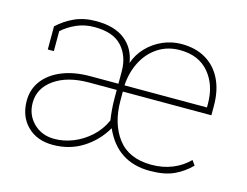

<svg xmlns="http://www.w3.org/2000/svg" viewBox="-80 -667 1037 805"><g transform="rotate(15 438.0 -264.0)"><path d="M203.6 10.3Q134.3 10.3 92.5 -31.5Q50.8 -73.2 50.8 -140.6Q50.8 -190.4 79.3 -228.3Q107.9 -266.1 159.9 -287.4Q211.9 -308.6 282.2 -308.6H403.8V-362.3Q403.8 -428.2 365.7 -470.2Q327.6 -512.2 246.1 -512.2Q203.1 -512.2 167.5 -496.1Q131.8 -480 106.9 -457V-370.6H80.6V-471.2Q113.3 -501.5 153.6 -519.8Q193.8 -538.1 246.6 -538.1Q326.7 -538.1 371.8 -502.4Q417 -466.8 426.3 -404.8Q439.5 -443.8 468.3 -473.9Q497.1 -503.9 535.9 -521Q574.7 -538.1 617.2 -538.1Q678.7 -538.1 722.9 -512Q767.1 -485.8 790.8 -437.5Q814.5 -389.2 814.5 -322.3V-281.7H430.2V-244.1Q430.2 -142.6 478.5 -79.3Q526.9 -16.1 624.5 -16.1Q674.3 -16.1 715.6 -33Q756.8 -49.8 786.6 -80.1L801.3 -59.6Q769.5 -27.3 728.8 -8.5Q688 10.3 624.5 10.3Q482.9 10.3 424.8 -121.1Q390.6 -62 333.5 -25.9Q276.4 10.3 203.6 10.3ZM203.6 -15.6Q244.6 -15.6 284.9 -31.7Q325.2 -47.9 358.6 -78.1Q392.1 -108.4 411.1 -150.9Q407.7 -173.8 405.8 -197.5Q403.8 -221.2 403.8 -245.1V-281.7H283.7Q190.4 -281.7 133.8 -241.9Q77.1 -202.1 77.1 -138.7Q77.1 -86.4 112.8 -51Q148.4 -15.6 203.6 -15.6ZM431.2 -308.6H788.1V-324.2Q788.1 -406.2 743.4 -459Q698.7 -511.7 617.2 -511.7Q564.5 -511.7 523.7 -485.6Q482.9 -459.5 458.7 -414.3Q434.6 -369.1 430.2 -311Z"/></g></svg>

Font: Roboto Slab LO Thin
Style: Regular
Weight: 250
Designer: Google
Version: Version 2.00;September 28, 2018;FontCreator 11.5.0.2427 64-b